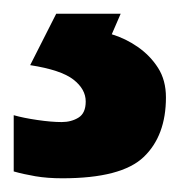

<svg xmlns="http://www.w3.org/2000/svg" viewBox="-38 -20 263 280"><path d="M204 122Q204 178 171.5 209Q139 240 53 240Q31 240 13.5 237Q-4 234 -18 230V148Q-4 152 16.5 155Q37 158 52 158Q66 158 76.5 151.5Q87 145 87 128Q87 110 69 96Q51 82 6 75L44 0H138L125 30Q145 36 163 48.5Q181 61 192.5 79Q204 97 204 122Z"/></svg>

Font: Noto Sans Gujarati
Style: Regular
Weight: 400
Designer: Jelle Bosma - Monotype Design Team, Universal Thirst
Foundry: Monotype Imaging Inc.
Version: Version 2.102